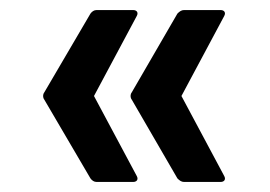

<svg xmlns="http://www.w3.org/2000/svg" viewBox="-20 -454 537 382"><path d="M346 -92H419C426 -92 430 -97 426 -104L341 -263L426 -422C430 -429 426 -434 419 -434H346C341 -434 337 -431 333 -427L242 -270C239 -266 239 -260 242 -256L333 -99C337 -95 341 -92 346 -92ZM172 -92H245C252 -92 256 -97 252 -104L167 -263L252 -422C256 -429 252 -434 245 -434H172C167 -434 163 -431 160 -427L68 -270C65 -266 65 -260 68 -256L160 -99C163 -95 167 -92 172 -92Z"/></svg>

Font: Sofia Sans Cond SemiBold
Style: Regular
Weight: 600
Width: 3
Designer: Botio Nikoltchev, Ani Petrova
Foundry: lettersoup
Version: Version 4.100